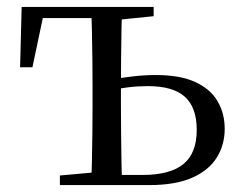

<svg xmlns="http://www.w3.org/2000/svg" viewBox="-20 -536 690 556"><path d="M289.5 0V-29.4H393.2Q472.4 -29.4 511 -60.8Q549.7 -92.3 549.7 -159.7Q549.7 -224.7 515.5 -255.6Q481.4 -286.6 408.6 -286.6Q379.2 -286.6 351.3 -283.2Q323.5 -279.8 295.3 -273.8V-304.8Q329 -310.5 363.2 -314.6Q397.3 -318.7 431.2 -318.7Q501.8 -318.7 545.6 -298.4Q589.5 -278.1 610.1 -242.8Q630.7 -207.5 630.7 -162.8Q630.7 -117.1 608.1 -80.3Q585.5 -43.4 537.3 -21.7Q489.1 0 411 0ZM244.2 0Q245.2 -24.4 246.1 -65.3Q247 -106.3 247.5 -150.3Q248 -194.3 248 -228.5V-288.3Q248 -321.7 247.5 -365.7Q247 -409.7 246.1 -450.7Q245.2 -491.8 244.2 -516H333.4Q332.4 -491.8 331.8 -450.7Q331.2 -409.7 330.7 -365.7Q330.2 -321.7 330.2 -288.3V-228.5Q330.2 -194.3 330.7 -150.3Q331.2 -106.3 331.8 -65.3Q332.4 -24.4 333.4 0ZM38.2 -341.2 42.7 -516H289.9V-483.7H69.6L110.2 -513.4L73.9 -341.2ZM153.4 0V-27.8L273.4 -38.6H289.5V0ZM289.9 -477.4V-516H424.9V-489.1L309.8 -477.4Z"/></svg>

Font: Noto Serif HK
Style: Regular
Weight: 200
Designer: Ryoko NISHIZUKA 西塚涼子 (kana & ideographs); Frank Grießhammer (Latin, Greek & Cyrillic); Wenlong ZHANG 张文龙 (bopomofo); San
Foundry: Adobe
Version: Version 2.001;hotconv 1.1.0;makeotfexe 2.6.0